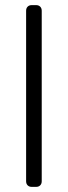

<svg xmlns="http://www.w3.org/2000/svg" viewBox="-20 -730 265 750"><path d="M104 0Q94 0 88 -6Q82 -12 82 -22V-688Q82 -698 88 -704Q94 -710 104 -710H121Q131 -710 137 -704Q143 -698 143 -688V-22Q143 -12 137 -6Q131 0 121 0Z"/></svg>

Font: Rubik Light
Style: Regular
Weight: 300
Designer: Hubert and Fischer
Foundry: Hubert and Fischer
Version: Version 2.300;gftools[0.9.30]